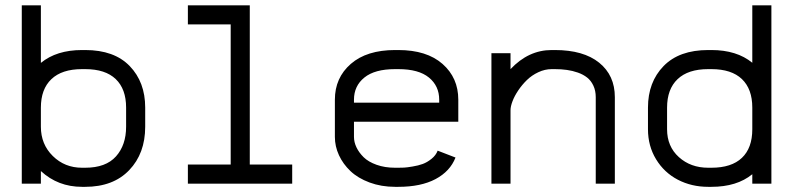

<svg xmlns="http://www.w3.org/2000/svg" viewBox="-20 -704 3040 736"><path d="M136.7 -218.3Q136.7 -150.9 182.4 -106Q228 -61 294.4 -61H306.6Q385.7 -61 424.6 -104.5Q463.4 -147.9 463.4 -218.3V-291.5Q463.4 -362.8 423.6 -400.9Q383.8 -439 306.6 -439H294.4Q217.3 -439 177 -400.6Q136.7 -362.3 136.7 -291.5ZM294.4 -512.2H306.6Q418 -512.2 477.3 -450.7Q536.6 -389.2 536.6 -291.5V-218.3Q536.6 -115.7 475.3 -51.8Q414.1 12.2 306.6 12.2H294.4Q202.1 12.2 136.7 -48.3V0H63.5V-683.6H136.7V-462.9Q196.8 -512.2 294.4 -512.2Z M700.2 -683.6H937.5V-73.2H1100.1V0H700.2V-73.2H864.3V-610.4H700.2Z M1336.9 -237.3V-179.2Q1336.9 -159.2 1346.4 -139.2Q1356 -119.1 1374 -101.3Q1392.1 -83.5 1423.6 -72.3Q1455.1 -61 1494.6 -61H1506.8Q1518.1 -61 1528.8 -61.5Q1539.6 -62 1561.5 -65.7Q1583.5 -69.3 1600.3 -75.4Q1617.2 -81.5 1634 -95Q1650.9 -108.4 1657.7 -126.5L1726.1 -100.1Q1705.6 -47.4 1649.7 -17.6Q1593.8 12.2 1506.8 12.2H1494.6Q1441.4 12.2 1396.7 -4.4Q1352.1 -21 1323.5 -48.1Q1294.9 -75.2 1279.3 -109.1Q1263.7 -143.1 1263.7 -179.2V-321.8Q1263.7 -405.8 1324.7 -459Q1385.7 -512.2 1494.6 -512.2H1506.8Q1615.7 -512.2 1676.3 -459Q1736.8 -405.8 1736.8 -321.8V-237.3ZM1663.6 -310.5V-321.8Q1663.6 -374.5 1624.3 -406.7Q1585 -439 1506.8 -439H1494.6Q1416.5 -439 1376.7 -406.7Q1336.9 -374.5 1336.9 -321.8V-310.5Z M2263.7 -331.5Q2263.7 -356.4 2254.6 -375.7Q2245.6 -395 2230.7 -406.7Q2215.8 -418.5 2195.1 -425.8Q2174.3 -433.1 2152.8 -436Q2131.3 -439 2106.9 -439H2094.7Q2068.8 -439 2043.7 -427.2Q2018.6 -415.5 1999.8 -397.2Q1981 -378.9 1966.6 -357.4Q1952.1 -335.9 1944.6 -315.9Q1937 -295.9 1937 -281.7V0H1863.8V-500H1937V-439Q2005.9 -512.2 2094.7 -512.2H2106.9Q2216.8 -512.2 2276.9 -463.6Q2336.9 -415 2336.9 -331.5V0H2263.7Z M2537.1 -291.5V-208.5Q2537.1 -142.6 2582.3 -101.8Q2627.4 -61 2694.8 -61H2707Q2784.2 -61 2824 -98.9Q2863.8 -136.7 2863.8 -208.5V-291.5Q2863.8 -362.8 2824 -400.9Q2784.2 -439 2707 -439H2694.8Q2617.7 -439 2577.4 -400.6Q2537.1 -362.3 2537.1 -291.5ZM2694.8 -512.2H2707Q2804.2 -512.2 2863.8 -463.4V-683.6H2937V0H2863.8V-36.1Q2804.7 12.2 2707 12.2H2694.8Q2630.9 12.2 2578.4 -15.1Q2525.9 -42.5 2494.9 -93.5Q2463.9 -144.5 2463.9 -208.5V-291.5Q2463.9 -389.2 2523.7 -450.7Q2583.5 -512.2 2694.8 -512.2Z"/></svg>

Font: Anka/Coder
Style: Regular
Weight: 400
Monospace: yes
Version: Version 001.100